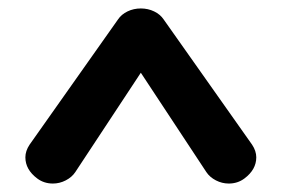

<svg xmlns="http://www.w3.org/2000/svg" viewBox="-20 -750 666 454"><path d="M40 -378Q40 -393 50 -408L259 -704Q267 -716 281.5 -723Q296 -730 313 -730Q330 -730 344.5 -723Q359 -716 367 -704L576 -408Q586 -393 586 -378Q586 -349 558 -328Q542 -316 521 -316Q505 -316 490.5 -323.5Q476 -331 468 -343L313 -578L158 -343Q150 -331 135.5 -323.5Q121 -316 105 -316Q84 -316 68 -328Q40 -349 40 -378Z"/></svg>

Font: Kodchasan
Style: Bold
Weight: 700
Designer: Katatrad Aksorn Co.,Ltd.
Foundry: Cadson Demak Co.,Ltd.
Version: Version 1.000; ttfautohint (v1.6)